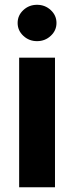

<svg xmlns="http://www.w3.org/2000/svg" viewBox="-20 -789 312 809"><path d="M60.7 0V-545.9H211.7V0ZM136.1 -615.6Q102.3 -615.6 78.3 -638.1Q54.3 -660.5 54.3 -692.2Q54.3 -724.1 78.3 -746.4Q102.3 -768.8 136.1 -768.8Q169.9 -768.8 193.9 -746.4Q218 -724.1 218 -692.3Q218 -660.5 193.9 -638.1Q169.9 -615.6 136.1 -615.6Z"/></svg>

Font: Inter
Style: Regular
Weight: 400
Designer: Rasmus Andersson
Foundry: rsms
Version: Version 4.000;git-8c9346024